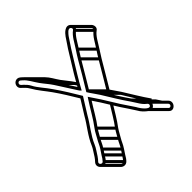

<svg xmlns="http://www.w3.org/2000/svg" viewBox="-185 -658 933 933"><g transform="rotate(-45 281.5 -192.0)"><path d="M177.1 -76.6C204.2 -111.9 225.8 -152.7 250.1 -190.5C284.1 -142.2 315.2 -83.7 350.8 -33.8L361.7 -16.9C365.7 -10.8 368.6 -6.5 372.4 -0.4C381 16.2 396.1 30.5 410.6 41C437.1 60.5 465.2 20.8 440.5 0C419.8 -13.8 409.4 -41.4 393.1 -62.4C363.7 -103.5 340 -145.1 312.3 -189C300.1 -208.3 289.6 -220.8 278.8 -238C304.7 -279.9 331.3 -327.3 358.4 -372C368.3 -388.4 377.4 -402.3 384.3 -413C402.7 -441.1 416.2 -469.8 437.3 -484.9C451.7 -495.3 448.1 -513.3 439.1 -522.3C417.3 -544.1 391.2 -515.1 381 -500.5C355.3 -463.7 337.8 -436 315.6 -398.9C293.3 -363.2 269.5 -324.6 248.4 -286.5C228.5 -317.4 206.7 -352.4 187.3 -382.1C173.2 -403.6 157.9 -419.7 143.1 -440.4C126.1 -464.1 114.7 -489.6 92.9 -508.7L84.9 -515.7C66.3 -531.2 42.5 -516.1 42.5 -495.5C42.5 -489.2 44.9 -483.3 49.4 -478.9C62.1 -465.9 71.4 -460.3 81.5 -442.3C98.8 -411.2 126.3 -380.2 144.8 -353.8L144.9 -353.6C170 -318.4 196 -275.7 219.2 -237.1C203.7 -212.7 189.9 -189.9 173.6 -164C149.1 -119.9 116 -84.2 95 -33.8C91.4 -24 73.1 1.9 66.5 13.3C62.4 20.2 56.5 25.9 50.3 33.2C29.6 57.9 66.3 90.3 89.3 67.3C97.1 59.5 102.4 51.5 109.4 38.9L125.2 15.2C138.6 -4.9 140.9 -15.9 151.4 -33.1C159.8 -46.9 167.1 -62.2 177.1 -76.6ZM428.5 -511.7C433 -507.2 434 -501 428.3 -496.9C403.3 -478.6 389.7 -447.4 371.8 -421.2C364.6 -410.1 355.2 -396.8 345.6 -380C318.1 -331.8 289.2 -283.2 261.2 -238.1C273.9 -217 286.5 -201.9 299.7 -181C327.1 -137.5 350.9 -95.6 380.9 -53.6L391.8 -36.8C400.6 -23.2 408.4 -9.2 420.5 2.9C425.8 8.2 441.1 15.4 432.9 26.8C421 43.4 390 1.3 385.7 -7.4C379.8 -19.1 370 -30.9 363.1 -42.4C327.5 -92.3 296.9 -150.9 260.2 -202.2L250 -217.5L243.8 -208.2C217.1 -168.1 193.3 -122.3 165 -85.6C153.3 -70.5 146.6 -53.7 138.6 -40.9C127 -21.5 125 -11.5 112.8 6.8L96.6 31.1C91.2 40.9 85.4 49.4 78.3 57C69.8 66.2 53.7 53.4 61.6 43C68.8 34.7 73.5 30.3 79.4 21C85.3 10.9 103.9 -14.7 109 -28.2C128.5 -75.1 160.8 -110.6 186.5 -156.3C204.5 -185 219.1 -209 236.8 -236.9C212.5 -277.6 184.5 -324 157.1 -362.4C138.1 -391.8 109.5 -419.8 94.7 -449.3C87.8 -462.6 78.7 -471 70.7 -479C67.2 -482.5 57.5 -488.8 57.5 -495.5C57.5 -504.4 67 -511.1 75.1 -504.3L83.1 -497.4C102.9 -480 112.6 -457.3 130.9 -431.6C146.6 -409.7 161.4 -394.4 174.7 -373.9C194.8 -343 217.8 -306.5 238.6 -274C240.7 -270.7 241.8 -268.6 243.7 -266.7L250.8 -259.6L255.6 -268.5C276.5 -307.3 304.2 -351.6 328.4 -391.1C351 -428 367.6 -455.2 393.1 -491.7C399.4 -499.3 416.3 -523.9 428.5 -511.7ZM239.7 -272.7 244.4 -268 255 -278.6 250.3 -283.3ZM175.7 -372.7 246.4 -302 257 -312.6 186.3 -383.3ZM131.7 -430.7 202.4 -360 213 -370.6 142.3 -441.3ZM78.7 67.3 149.4 138 160 127.4 89.3 56.7ZM97.7 40.3 168.4 111 179 100.4 108.3 29.7ZM113.7 16.3 184.4 87 195 76.4 124.3 5.7ZM139.7 -31.7 210.4 39 221 28.4 150.3 -42.3ZM165.7 -75.7 236.4 -5 247 -15.6 176.3 -86.3ZM300.7 -179.7 371.4 -109 382 -119.6 311.3 -190.3ZM264.7 -232.7 335.4 -162 346 -172.6 275.3 -243.3ZM346.7 -370.7 417.4 -300 428 -310.6 357.3 -381.3ZM372.7 -411.7 443.4 -341 454 -351.6 383.3 -422.3ZM427.7 -485.7 498.4 -415 509 -425.6 438.3 -496.3ZM428.5 -511.7 499.2 -441C503.7 -436.4 504.7 -430.3 499 -426.1C474 -407.9 460.4 -376.7 442.5 -350.5C435 -339.6 426.4 -325.9 416.3 -309.2C387.5 -261.6 360 -212.7 331.9 -167.3C344.6 -146.2 357.2 -131.2 370.4 -110.3C384.4 -88.1 397.8 -65.7 410.8 -44.8L392.3 -63.3L381.7 -52.7L452.4 18L463.8 8.4C434.4 -32.8 410.8 -74.4 383 -118.3C370.8 -137.6 360.3 -150 349.5 -167.3C375.4 -209.2 402 -256.6 429.1 -301.3C439 -317.7 448.1 -331.6 455 -342.2C473.4 -370.4 486.9 -399.1 508.1 -414.2C523 -423.7 518.2 -443.2 509.8 -451.6L439.1 -522.3ZM392.7 -35.7 462.9 34.5C470.8 42.4 474.1 52.1 480.5 60.8L492.6 52C486.7 43.9 481.2 34.3 474.5 24.9L403.3 -46.3ZM432.1 12.6 502.8 83.3C511.7 92.1 500.4 106.6 490.6 100L420.3 29.7L409.7 40.3L480.8 111.4C502.5 133.1 536.2 95.5 513.5 72.7L442.7 2ZM301.8 -117.7C280 -82.8 259.4 -45.6 235.8 -14.9C224.8 0.8 217.3 17 209.3 29.8C197.7 49.2 195.7 59.2 183.5 77.6L167.3 101.8C161.1 111.1 155.9 120 149 127.8C144.4 133 137.6 131.3 133.2 126.9L62.5 56.2L51.9 66.8L122.6 137.5C131.6 146.4 148 150 160 138C167.8 130.2 173.1 122.2 180.2 109.6L195.9 85.9C209.3 65.9 211.6 54.8 222.1 37.6C230.5 23.8 237.8 8.5 247.8 -5.9C272.4 -37.9 293 -75.4 314.5 -109.8ZM88.1 -492.7 158.8 -422C175.1 -405.6 184.9 -384.2 201.6 -360.9C217.3 -339 232 -323.6 245.4 -303.2C248.4 -298.8 251.4 -293.9 254.4 -289.2L267 -297.3C264 -302.1 261.1 -306.7 258 -311.4C243.8 -332.8 228.7 -349 213.8 -369.7C198.3 -391.3 188 -414 169.4 -432.6L98.7 -503.3Z"/></g></svg>

Font: CiSf OpenHand
Style: Gls
Weight: 400
Foundry: Cannot Into Space Fonts
Version: Version 0.7892